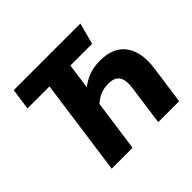

<svg xmlns="http://www.w3.org/2000/svg" viewBox="-166 -881 1067 1067"><g transform="rotate(-45 367.5 -347.0)"><path d="M67.5 -693.6H591.3L557.6 -567.7H49.6ZM522.5 -470.9Q627.7 -470.9 674.7 -405.4Q721.6 -339.9 705.7 -226.8L674 0H509.7L541.4 -229.8Q547.8 -270.9 541.7 -296.9Q535.6 -322.8 516.8 -335.2Q497.9 -347.6 465 -347.6Q423 -347.6 393.3 -332.4Q363.7 -317.1 339.5 -291.8L353.4 -407.2Q388.4 -438.3 429.3 -454.6Q470.3 -470.9 522.5 -470.9ZM240.2 -693.6H404.5L308.1 0H143.9Z"/></g></svg>

Font: Fira Sans Variable
Style: Italic
Weight: 397
Italic angle: -8°
Designer: Carrois Corporate & Edenspiekermann AG
Foundry: Carrois Corporate GbR & Edenspiekermann AG
Version: Version 4.202